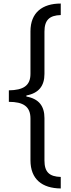

<svg xmlns="http://www.w3.org/2000/svg" viewBox="-20 -871 402 1084"><path d="M323 193V128C258 126 231 100 231 35V-204C231 -272 200 -313 129 -326V-332C199 -345 231 -386 231 -454V-692C231 -757 258 -784 323 -786V-851C219 -851 152 -800 152 -694V-454C152 -387 111 -362 30 -361V-296C111 -296 152 -270 152 -202V34C152 141 218 192 323 193Z"/></svg>

Font: Noto Sans Tamil UI ExtraCondensed
Style: Regular
Weight: 400
Width: 2
Designer: Jelle Bosma - Monotype Design Team
Foundry: Monotype Imaging Inc.
Version: Version 2.004